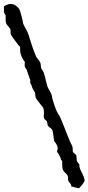

<svg xmlns="http://www.w3.org/2000/svg" viewBox="-100 -748 457 994"><path d="M269.5 217.3Q268.1 209 266.1 205.6Q264.2 202.1 262.2 200Q260.3 197.8 257.8 194.8Q255.4 191.9 252.4 184.1V169.9Q251.5 163.1 248.8 158.9Q246.1 154.8 242.7 151.4Q239.3 147.9 235.6 144.8Q231.9 141.6 229 136.2Q226.6 133.8 225.1 128.9Q223.6 124 222.9 118.7Q222.2 113.3 222.2 107.7Q222.2 102.1 222.2 98.1V85.9Q218.8 83.5 215.8 78.1Q212.9 72.8 212.9 67.4L203.6 49.8Q201.7 47.9 198.5 42.7Q195.3 37.6 195.3 33.7Q195.3 31.2 197 28.3Q198.7 25.4 198.7 24.4Q198.7 15.1 196.8 9Q194.8 2.9 192.1 -1.7Q189.5 -6.3 186.3 -9.8Q183.1 -13.2 180.7 -17.1Q179.2 -22.5 178.2 -31.5Q177.2 -40.5 176 -49.8Q174.8 -59.1 173.1 -67.4Q171.4 -75.7 168 -79.6Q168 -79.6 164.8 -82Q161.6 -84.5 157.7 -87.9Q153.8 -91.3 150.6 -94.2Q147.5 -97.2 147 -98.6L143.6 -118.2Q143.6 -119.1 141.8 -121.1Q140.1 -123 137.9 -124.8Q135.7 -126.5 134 -128.2Q132.3 -129.9 131.8 -129.9Q126.5 -135.3 126.5 -145.5L127.4 -166.5Q127.4 -174.3 126.5 -180.2Q125.5 -186 122.6 -191.9Q119.1 -196.3 113.3 -203.4Q107.4 -210.4 101.6 -218.3Q95.7 -226.1 90.8 -232.9Q85.9 -239.7 84.5 -244.1Q82.5 -252.9 82.3 -261.7Q82 -270.5 74.2 -280.3Q69.8 -287.1 68.1 -291.3Q66.4 -295.4 65.4 -299.1Q64.5 -302.7 62.7 -307.1Q61 -311.5 56.6 -319.3V-333L37.1 -389.6Q34.7 -392.1 32.2 -395.5Q29.8 -398.9 27.8 -404.8Q27.8 -414.6 27.8 -418.9Q27.8 -423.3 28.8 -427.2Q10.3 -450.2 4.4 -480.5V-496.6Q4.4 -502 3.7 -504.9Q2.9 -507.8 -1.5 -510.3Q-5.4 -515.6 -11.5 -523.4Q-17.6 -531.2 -23.9 -540Q-30.3 -548.8 -36.1 -557.1Q-42 -565.4 -44.9 -571.8Q-44.9 -586.4 -45.2 -590.8Q-45.4 -595.2 -47.4 -599.6Q-52.2 -606 -56.4 -610.6Q-60.5 -615.2 -63.7 -619.6Q-66.9 -624 -68.8 -629.4Q-70.8 -634.8 -70.8 -643.1V-668.9Q-71.8 -669.4 -73.2 -671.9Q-74.7 -674.3 -76.2 -677Q-77.6 -679.7 -78.6 -682.1Q-79.6 -684.6 -79.6 -685.1V-716.3Q-72.8 -719.7 -63 -723.6Q-53.2 -727.5 -45.4 -727.5Q-30.3 -727.5 -20.5 -720.7Q-10.7 -713.9 -1.5 -702.6Q0 -702.6 3.4 -692.1Q6.8 -681.6 10.5 -668.2Q14.2 -654.8 16.8 -642.6Q19.5 -630.4 19.5 -627Q24.9 -612.8 33 -599.6Q41 -586.4 46.4 -571.8Q55.2 -544.4 64.2 -516.1Q73.2 -487.8 84.5 -461.4Q87.9 -452.6 92.5 -446.8Q97.2 -440.9 101.3 -435.5Q105.5 -430.2 108.4 -423.8Q111.3 -417.5 111.3 -408.2L112.3 -397.9Q112.3 -397 114.5 -392.8Q116.7 -388.7 117.2 -387.7Q123 -381.8 126.7 -371.6Q130.4 -361.3 133.1 -349.9Q135.7 -338.4 138.2 -327.1Q140.6 -315.9 143.6 -308.1Q145 -300.3 148.7 -293.2Q152.3 -286.1 156.2 -279.3Q160.2 -272.5 163.8 -265.4Q167.5 -258.3 168.9 -250Q168.9 -248 169.4 -244.4Q169.9 -240.7 172.4 -233.9Q177.7 -214.4 185.1 -193.4Q192.4 -172.4 202.6 -155.3Q204.1 -156.7 208.5 -147.5Q212.9 -138.2 219.2 -123Q225.6 -107.9 232.9 -89.1Q240.2 -70.3 247.3 -52.5Q254.4 -34.7 260.5 -20Q266.6 -5.4 271 1.5Q272.9 6.8 274.7 11Q276.4 15.1 276.4 22.9Q276.4 29.8 276.6 33.2Q276.9 36.6 277.8 39.6Q278.3 40 280.8 42.2Q283.2 44.4 286.4 47.1Q289.6 49.8 292 52.2Q294.4 54.7 294.9 55.7Q294.9 56.6 295.4 60.3Q295.9 64 296.4 68.4Q296.9 72.8 297.1 76.9Q297.4 81.1 297.4 83Q299.3 89.8 304 94.7Q308.6 99.6 311 104V113.3Q312.5 123 316.9 132.1Q321.3 141.1 325.9 150.4Q330.6 159.7 334.2 168.9Q337.9 178.2 337.9 188.5Q337.9 189.9 334 196Q330.1 202.1 325 209Q319.8 215.8 314.7 221.2Q309.6 226.6 306.6 226.6Z"/></svg>

Font: IM FELL English
Style: Regular
Weight: 400
Designer: Igino Marini
Foundry: Igino Marini
Version: 3.00